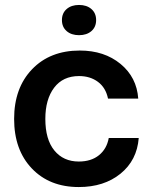

<svg xmlns="http://www.w3.org/2000/svg" viewBox="-20 -746 612 775"><path d="M298 9Q180 9 108.5 -66Q37 -141 37 -266Q37 -391 109.5 -466.5Q182 -542 302 -542Q401 -542 466.5 -488Q532 -434 538 -348H416Q407 -392 375.5 -415.5Q344 -439 299 -439Q234 -439 198.5 -392Q163 -345 163 -266Q163 -183 199.5 -138.5Q236 -94 298 -94Q348 -94 379.5 -119.5Q411 -145 419 -189H540Q533 -99 466.5 -45Q400 9 298 9ZM349 -620.5Q330 -604 299 -604Q268 -604 249 -620.5Q230 -637 230 -665Q230 -693 249 -709.5Q268 -726 299 -726Q330 -726 349 -709.5Q368 -693 368 -665Q368 -637 349 -620.5Z"/></svg>

Font: Mona Sans SemiBold
Style: Regular
Weight: 600
Designer: Deni Anggara
Foundry: GitHub
Version: Version 2.000;Glyphs 3.2.3 (3260)